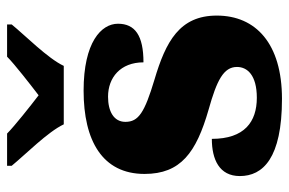

<svg xmlns="http://www.w3.org/2000/svg" viewBox="-157 -649 816 542"><g transform="rotate(-90 251.0 -378.0)"><path d="M171 -606H336C357 -651 422 -715 453 -753V-766H362C341 -745 283 -700 253 -677C223 -700 166 -745 145 -766H54V-753C85 -715 150 -651 171 -606ZM243 10C399 10 478 -64 478 -174C478 -279 405 -318 297 -350C204 -378 178 -395 178 -432C178 -465 208 -481 249 -481C303 -481 346 -446 346 -381C422 -381 455 -405 455 -453C455 -500 403 -550 266 -550C125 -550 31 -497 31 -378C31 -276 91 -232 213 -197C295 -174 333 -155 333 -117C333 -88 310 -61 246 -61C178 -61 130 -96 130 -188C72 -188 25 -167 25 -109C25 -44 75 10 243 10Z"/></g></svg>

Font: Noto Serif Thai Black
Style: Regular
Weight: 900
Designer: Monotype Design Team
Foundry: Monotype Imaging Inc.
Version: Version 2.002